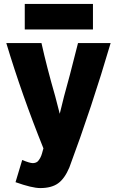

<svg xmlns="http://www.w3.org/2000/svg" viewBox="-20 -760 601 977"><path d="M543 -541Q447 -214 333 92Q309 149 275.5 173Q242 197 185 197Q143 197 59 167L93 54Q131 70 147 70Q154 70 160 68Q166 66 170 63Q174 60 178 54Q182 48 184.5 44Q187 40 190 32Q193 24 194 20Q195 16 197.5 7Q200 -2 201 -5Q91 -278 12 -541H191Q218 -419 261 -270Q284 -182 284 -181Q285 -182 306 -270Q330 -354 377 -541ZM453 -610H106V-740H453Z"/></svg>

Font: Repo
Style: ExtraBold
Weight: 800
Designer: Stefan Peev
Foundry: Context Ltd
Version: Version 001.000